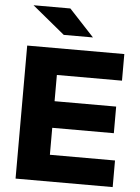

<svg xmlns="http://www.w3.org/2000/svg" viewBox="-61 -980 751 1028"><g transform="rotate(5 314.5 -466.5)"><path d="M584 0H62V-715H584V-572H234V-143H584ZM565 -288H224V-431H565ZM252 -789 77 -933H275L409 -789Z"/></g></svg>

Font: Wix Madefor Display ExtraBold
Style: Regular
Weight: 800
Designer: Dalton Maag Ltd
Foundry: Dalton Maag Ltd
Version: Version 3.100